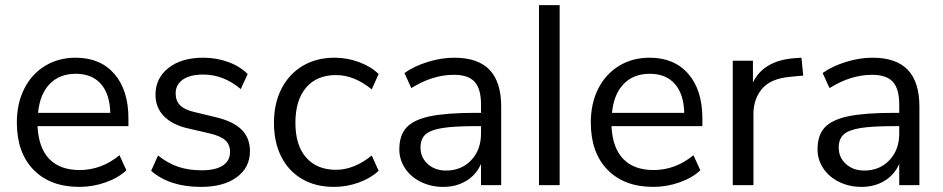

<svg xmlns="http://www.w3.org/2000/svg" viewBox="-20 -725 3694 752"><path d="M483 -231H127Q131 -146 173 -102.5Q215 -59 292 -59Q377 -59 448 -117L475 -58Q443 -28 393 -10.5Q343 7 291 7Q177 7 111.5 -60Q46 -127 46 -245Q46 -320 75 -377.5Q104 -435 156.5 -467Q209 -499 276 -499Q373 -499 428 -435.5Q483 -372 483 -261ZM129 -283H412Q410 -357 375 -396.5Q340 -436 277 -436Q213 -436 174.5 -396Q136 -356 129 -283Z M572 -56 599 -116Q638 -85 678.5 -71.5Q719 -58 770 -58Q824 -58 852.5 -76.5Q881 -95 881 -130Q881 -159 862 -176Q843 -193 799 -203L717 -222Q655 -236 622 -270Q589 -304 589 -354Q589 -419 640 -459Q691 -499 776 -499Q827 -499 873 -482.5Q919 -466 950 -435L923 -376Q856 -433 776 -433Q725 -433 696.5 -413.5Q668 -394 668 -359Q668 -330 685.5 -312.5Q703 -295 742 -286L825 -266Q893 -250 926 -217.5Q959 -185 959 -133Q959 -69 907.5 -31Q856 7 767 7Q644 7 572 -56Z M1053 -244Q1053 -320 1082.5 -377.5Q1112 -435 1165.5 -467Q1219 -499 1291 -499Q1340 -499 1387 -481.5Q1434 -464 1463 -435L1436 -375Q1367 -431 1296 -431Q1221 -431 1179 -382Q1137 -333 1137 -244Q1137 -156 1179 -108Q1221 -60 1296 -60Q1367 -60 1436 -116L1463 -56Q1432 -27 1385 -10Q1338 7 1288 7Q1216 7 1163 -24Q1110 -55 1081.5 -111.5Q1053 -168 1053 -244Z M1943 -307V0H1864V-83Q1845 -40 1806 -16.5Q1767 7 1716 7Q1669 7 1629.5 -12Q1590 -31 1567 -65Q1544 -99 1544 -140Q1544 -195 1572 -225.5Q1600 -256 1664 -269.5Q1728 -283 1842 -283H1864V-316Q1864 -377 1839 -404.5Q1814 -432 1758 -432Q1674 -432 1591 -380L1564 -439Q1602 -466 1655.5 -482.5Q1709 -499 1759 -499Q1852 -499 1897.5 -451.5Q1943 -404 1943 -307ZM1864 -202V-231H1846Q1758 -231 1712 -223.5Q1666 -216 1646.5 -198.5Q1627 -181 1627 -147Q1627 -108 1655.5 -82.5Q1684 -57 1727 -57Q1787 -57 1825.5 -97.5Q1864 -138 1864 -202Z M2091 0V-705H2172V0Z M2731 -231H2375Q2379 -146 2421 -102.5Q2463 -59 2540 -59Q2625 -59 2696 -117L2723 -58Q2691 -28 2641 -10.5Q2591 7 2539 7Q2425 7 2359.5 -60Q2294 -127 2294 -245Q2294 -320 2323 -377.5Q2352 -435 2404.5 -467Q2457 -499 2524 -499Q2621 -499 2676 -435.5Q2731 -372 2731 -261ZM2377 -283H2660Q2658 -357 2623 -396.5Q2588 -436 2525 -436Q2461 -436 2422.5 -396Q2384 -356 2377 -283Z M3126 -429 3073 -424Q2998 -417 2964.5 -377Q2931 -337 2931 -278V0H2850V-487H2929V-402Q2970 -487 3090 -497L3119 -499Z M3581 -307V0H3502V-83Q3483 -40 3444 -16.5Q3405 7 3354 7Q3307 7 3267.5 -12Q3228 -31 3205 -65Q3182 -99 3182 -140Q3182 -195 3210 -225.5Q3238 -256 3302 -269.5Q3366 -283 3480 -283H3502V-316Q3502 -377 3477 -404.5Q3452 -432 3396 -432Q3312 -432 3229 -380L3202 -439Q3240 -466 3293.5 -482.5Q3347 -499 3397 -499Q3490 -499 3535.5 -451.5Q3581 -404 3581 -307ZM3502 -202V-231H3484Q3396 -231 3350 -223.5Q3304 -216 3284.5 -198.5Q3265 -181 3265 -147Q3265 -108 3293.5 -82.5Q3322 -57 3365 -57Q3425 -57 3463.5 -97.5Q3502 -138 3502 -202Z"/></svg>

Font: wassup Sans
Style: Regular
Weight: 400
Version: Version 2.001